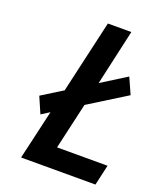

<svg xmlns="http://www.w3.org/2000/svg" viewBox="-131 -773 707 854"><g transform="rotate(20 223.0 -346.0)"><path d="M446 -97H207L257 -316L435 -427L401 -503L283 -429L342 -692H231L152 -347L54 -286L87 -210H88L126 -234L72 0H424Z"/></g></svg>

Font: RazerF5 SemiBold
Style: Italic
Weight: 600
Foundry: Razer Inc.
Version: Version 2